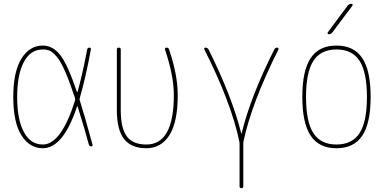

<svg xmlns="http://www.w3.org/2000/svg" viewBox="-20 -770 2040 1010"><path d="M205.1 -509.8Q140.6 -509.8 105.5 -443.8Q70.3 -377.9 70.3 -259.8Q70.3 -141.6 105.5 -75.7Q140.6 -9.8 205.1 -9.8Q301.8 -9.8 375 -242.2Q376 -248 375 -252.9Q346.7 -338.9 323.2 -392.6Q299.8 -446.3 279.3 -470.7Q258.8 -495.1 243.2 -502.4Q227.5 -509.8 205.1 -509.8ZM205.1 9.8Q135.7 9.8 92.8 -58.1Q49.8 -126 49.8 -259.8Q49.8 -391.6 92.3 -460.9Q134.8 -530.3 205.1 -530.3Q256.8 -530.3 295.9 -481.9Q335 -433.6 384.8 -286.1Q384.8 -285.2 386.2 -285.2Q387.7 -285.2 387.7 -286.1Q412.1 -371.1 438.5 -508.8Q440.4 -519.5 450.2 -519.5Q460 -519.5 458 -509.8Q431.6 -365.2 399.4 -252.9Q397.5 -248 399.4 -243.2Q424.8 -163.1 466.8 -8.8Q468.8 0 460 0Q450.2 0 447.3 -9.8Q428.7 -80.1 388.7 -209Q387.7 -210.9 385.7 -210.9Q312.5 9.8 205.1 9.8Z M750 9.8Q670.9 9.8 632.8 -38.6Q594.7 -86.9 594.7 -190.4V-509.8Q594.7 -519.5 605 -519.5Q615.2 -519.5 615.2 -509.8V-190.4Q615.2 -95.7 647 -52.7Q678.7 -9.8 750 -9.8Q894.5 -9.8 894.5 -269.5Q894.5 -372.1 847.7 -509.8Q846.7 -513.7 849.1 -516.6Q851.6 -519.5 856.4 -519.5Q866.2 -519.5 869.1 -510.7Q915 -376 915 -269.5Q915 -128.9 871.6 -59.6Q828.1 9.8 750 9.8Z M1239.3 -24.4Q1196.3 -230.5 1054.7 -510.7Q1052.7 -513.7 1054.7 -516.6Q1056.6 -519.5 1060.5 -519.5Q1071.3 -519.5 1077.1 -509.8Q1201.2 -260.7 1249 -68.4Q1249 -66.4 1250 -66.4Q1251 -66.4 1251 -68.4Q1297.9 -261.7 1422.9 -509.8Q1427.7 -519.5 1439.5 -519.5Q1442.4 -519.5 1444.3 -516.6Q1446.3 -513.7 1445.3 -510.7Q1303.7 -229.5 1260.7 -25.4Q1259.8 -22.5 1259.8 -14.6V210Q1259.8 219.7 1250 219.7Q1240.2 219.7 1240.2 210V-14.6Q1240.2 -21.5 1239.3 -24.4Z M1871.6 -449.7Q1833 -509.8 1750 -509.8Q1667 -509.8 1628.4 -449.7Q1589.8 -389.6 1589.8 -259.8Q1589.8 -129.9 1628.4 -69.8Q1667 -9.8 1750 -9.8Q1833 -9.8 1871.6 -69.8Q1910.2 -129.9 1910.2 -259.8Q1910.2 -389.6 1871.6 -449.7ZM1885.7 -56.2Q1841.8 9.8 1750 9.8Q1658.2 9.8 1614.3 -56.2Q1570.3 -122.1 1570.3 -260.3Q1570.3 -398.4 1614.3 -464.4Q1658.2 -530.3 1750 -530.3Q1841.8 -530.3 1885.7 -464.4Q1929.7 -398.4 1929.7 -260.3Q1929.7 -122.1 1885.7 -56.2ZM1709 -589.8Q1705.1 -589.8 1703.6 -593.3Q1702.1 -596.7 1704.1 -599.6L1808.6 -740.2Q1816.4 -750 1829.1 -750Q1833 -750 1834.5 -746.6Q1835.9 -743.2 1834 -740.2L1728.5 -599.6Q1720.7 -589.8 1709 -589.8Z"/></svg>

Font: Rounded Mgen+ 1m thin
Style: Regular
Weight: 100
Designer: [Source Han Sans]
Ryoko NISHIZUKA  (kana & ideographs); Paul D. Hunt (Latin, Greek & Cyrillic); Wenlong ZHANG  (bopomofo
Version: Version 1.059.20150602